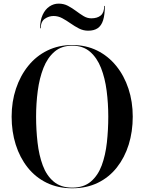

<svg xmlns="http://www.w3.org/2000/svg" viewBox="-20 -1002 776 1032"><path d="M368.5 10Q291.5 10 231 -19.5Q170.5 -49 128.5 -102Q86.5 -155 64.5 -224.8Q42.5 -294.5 42.5 -375Q42.5 -455.5 65.8 -525.2Q89 -595 131.8 -648Q174.5 -701 234.8 -730.5Q295 -760 368.5 -760Q442 -760 501.8 -730.5Q561.5 -701 604.5 -648Q647.5 -595 670.5 -525.2Q693.5 -455.5 693.5 -375Q693.5 -294.5 671.8 -224.8Q650 -155 608.2 -102Q566.5 -49 506 -19.5Q445.5 10 368.5 10ZM368.5 6.5Q430 6.5 468.2 -26Q506.5 -58.5 526.8 -113.2Q547 -168 554.5 -236.2Q562 -304.5 562 -375Q562 -446 553.2 -514Q544.5 -582 523 -636.8Q501.5 -691.5 463.8 -724Q426 -756.5 368.5 -756.5Q310.5 -756.5 272.8 -724Q235 -691.5 213.5 -636.8Q192 -582 183 -514Q174 -446 174 -375Q174 -304.5 181.8 -236.2Q189.5 -168 209.8 -113.2Q230 -58.5 268.5 -26Q307 6.5 368.5 6.5ZM454 -837Q427.5 -837 404.2 -849Q381 -861 359 -876.5Q337 -892 314.8 -904Q292.5 -916 268 -916Q242.5 -916 220.8 -901Q199 -886 199 -850H195.5Q195.5 -892.5 209.2 -922.2Q223 -952 245.8 -967.2Q268.5 -982.5 295 -982.5Q323 -982.5 345.5 -970.5Q368 -958.5 388.8 -943Q409.5 -927.5 429.2 -915.5Q449 -903.5 471 -903.5Q503 -903.5 521.5 -918.8Q540 -934 540 -970H543.5Q543.5 -922.5 534.2 -893.2Q525 -864 505.2 -850.5Q485.5 -837 454 -837Z"/></svg>

Font: Bodoni Moda 48pt Medium
Style: Regular
Weight: 500
Designer: Owen Earl
Foundry: indestructible type
Version: Version 2.005